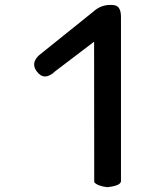

<svg xmlns="http://www.w3.org/2000/svg" viewBox="-20 -758 648 799"><path d="M483.4 -686.5Q483.4 -686.5 483.4 -3.4Q481.4 15.1 426.3 21Q385.3 16.1 372.1 0L371.6 -584.5L210.9 -462.4Q164.6 -418 132.8 -460.9Q107.4 -495.1 142.1 -527.8L365.2 -707Q404.8 -744.1 457 -736.3Q483.9 -730.5 483.4 -686.5Z"/></svg>

Font: Comic Relief LRS
Style: Regular
Weight: 400
Designer: Jeff Davis
Foundry: Loudifier
Version: Version 1.0